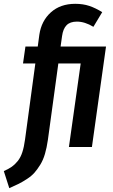

<svg xmlns="http://www.w3.org/2000/svg" viewBox="-88 -774 597 1011"><path d="M470.2 -528.8 396 0H274.9L336.9 -439.9H219.2L164.1 -37.1Q158.2 3.9 148.7 36.4Q139.2 68.8 124 93.3Q108.9 117.7 93.5 135.3Q78.1 152.8 54.4 168.2Q30.8 183.6 11 193.6Q-8.8 203.6 -39.1 216.8L-67.9 127Q-42 115.2 -25.6 103.8Q-9.3 92.3 5.6 73.7Q20.5 55.2 29.5 27.6Q38.6 0 43.9 -40L98.1 -439.9H33.2L45.9 -528.8H110.8L119.1 -590.8Q129.9 -664.1 179.9 -709Q230 -753.9 308.1 -753.9Q349.1 -753.9 382.1 -742.9Q415 -731.9 450.2 -710L403.8 -632.8Q358.9 -660.2 316.9 -660.2Q281.2 -660.2 262.7 -641.4Q244.1 -622.6 238.8 -584L231 -528.8Z"/></svg>

Font: Fira Sans Compressed Medium
Style: Italic
Weight: 500
Width: 3
Italic angle: -8°
Designer: Carrois Corporate & Edenspiekermann AG
Foundry: Carrois Corporate GbR & Edenspiekermann AG
Version: Version 4.203;PS 004.203;hotconv 1.0.88;makeotf.lib2.5.64775